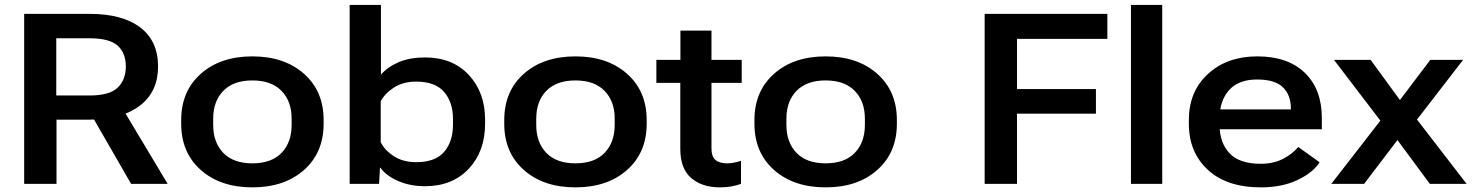

<svg xmlns="http://www.w3.org/2000/svg" viewBox="-20 -769 6155 803"><path d="M81.1 0H216.3V-268.6H356.9Q491.2 -270 566.2 -328.1Q641.1 -386.2 641.1 -491.2Q641.1 -597.7 566.4 -654.3Q491.7 -710.9 356.9 -710.9H81.1ZM215.3 -369.6V-608.9H354.5Q438 -608.9 472.2 -578.1Q506.3 -547.4 506.3 -490.2Q505.9 -435.1 471.9 -402.3Q438 -369.6 354.5 -369.6ZM528.3 0H681.2L478.5 -338.4L339.4 -328.1Z M737.8 -251.5Q737.8 -130.9 819.8 -58.1Q901.9 14.6 1035.6 14.6Q1169.4 14.6 1251.5 -58.1Q1333.5 -130.9 1333.5 -251.5V-267.1Q1333.5 -387.7 1251.5 -460.4Q1169.4 -533.2 1035.6 -533.2Q901.9 -533.2 819.8 -460.4Q737.8 -387.7 737.8 -267.1ZM871.6 -272.5Q871.6 -345.7 914.1 -389.2Q956.5 -432.6 1035.6 -432.6Q1114.7 -432.6 1157.2 -389.2Q1199.7 -345.7 1199.7 -272.5V-246.6Q1199.7 -173.3 1157.5 -129.6Q1115.2 -85.9 1035.6 -85.9Q956.1 -85.9 913.8 -129.6Q871.6 -173.3 871.6 -246.6Z M1442.4 0H1565.4L1569.3 -67.9H1570.8Q1593.8 -34.7 1644 -12.5Q1694.3 9.8 1757.3 9.8Q1872.1 9.8 1940.4 -63.2Q2008.8 -136.2 2008.8 -252V-267.6Q2008.8 -382.3 1940.7 -455.6Q1872.6 -528.8 1757.3 -528.8Q1694.8 -528.8 1648.7 -509.5Q1602.5 -490.2 1573.2 -457V-748.5H1442.4ZM1572.3 -174.3V-344.7Q1587.9 -377 1626.7 -402.3Q1665.5 -427.7 1720.7 -427.7Q1800.3 -427.7 1837.4 -384.5Q1874.5 -341.3 1874.5 -271.5V-247.1Q1874.5 -176.8 1837.4 -133.8Q1800.3 -90.8 1721.2 -90.8Q1665.5 -90.8 1627.2 -115.7Q1588.9 -140.6 1572.3 -174.3Z M2088.9 -251.5Q2088.9 -130.9 2170.9 -58.1Q2252.9 14.6 2386.7 14.6Q2520.5 14.6 2602.5 -58.1Q2684.6 -130.9 2684.6 -251.5V-267.1Q2684.6 -387.7 2602.5 -460.4Q2520.5 -533.2 2386.7 -533.2Q2252.9 -533.2 2170.9 -460.4Q2088.9 -387.7 2088.9 -267.1ZM2222.7 -272.5Q2222.7 -345.7 2265.1 -389.2Q2307.6 -432.6 2386.7 -432.6Q2465.8 -432.6 2508.3 -389.2Q2550.8 -345.7 2550.8 -272.5V-246.6Q2550.8 -173.3 2508.5 -129.6Q2466.3 -85.9 2386.7 -85.9Q2307.1 -85.9 2264.9 -129.6Q2222.7 -173.3 2222.7 -246.6Z M2725.1 -422.4H3082V-518.6H2725.1ZM2825.2 -146.5Q2825.2 -63.5 2870.8 -24.4Q2916.5 14.6 2990.7 14.6Q3018.6 14.6 3042.2 10Q3065.9 5.4 3079.1 -0.5V-96.2Q3064.9 -91.8 3050.5 -88.9Q3036.1 -85.9 3021 -85.9Q2988.8 -85.9 2972.2 -100.1Q2955.6 -114.3 2955.6 -148.9V-641.1H2825.7V-481.4L2825.2 -466.8Z M3135.3 -251.5Q3135.3 -130.9 3217.3 -58.1Q3299.3 14.6 3433.1 14.6Q3566.9 14.6 3648.9 -58.1Q3731 -130.9 3731 -251.5V-267.1Q3731 -387.7 3648.9 -460.4Q3566.9 -533.2 3433.1 -533.2Q3299.3 -533.2 3217.3 -460.4Q3135.3 -387.7 3135.3 -267.1ZM3269 -272.5Q3269 -345.7 3311.5 -389.2Q3354 -432.6 3433.1 -432.6Q3512.2 -432.6 3554.7 -389.2Q3597.2 -345.7 3597.2 -272.5V-246.6Q3597.2 -173.3 3554.9 -129.6Q3512.7 -85.9 3433.1 -85.9Q3353.5 -85.9 3311.3 -129.6Q3269 -173.3 3269 -246.6Z M4098.1 0H4233.4V-293.5H4563.5V-396.5H4233.4V-606.4H4611.3V-710.9H4098.1Z M4710 0H4840.8V-748.5H4710Z M4952.1 -251.5Q4952.1 -132.3 5031.5 -58.8Q5110.8 14.6 5253.4 14.6Q5342.3 14.6 5407 -16.4Q5471.7 -47.4 5499 -90.3L5409.7 -154.3Q5384.3 -124 5344.7 -104Q5305.2 -84 5252 -84Q5163.6 -84 5122.1 -128.2Q5080.6 -172.4 5080.6 -246.6V-272.5Q5080.6 -347.2 5120.1 -391.8Q5159.7 -436.5 5237.3 -436.5Q5312.5 -436.5 5345.7 -403.8Q5378.9 -371.1 5378.9 -315.4V-311.5H5036.6V-228.5H5508.3V-275.9Q5508.3 -395.5 5437.3 -464.4Q5366.2 -533.2 5238.8 -533.2Q5111.8 -533.2 5032 -459.7Q4952.1 -386.2 4952.1 -267.1Z M5547.9 0H5685.1L5862.3 -232.9H5878.4L6099.1 -518.6H5961.9L5792 -293.9H5775.9ZM5559.1 -518.6 5776.9 -233.4H5787.6L5960 0H6113.8L5886.7 -294.4H5876L5712.4 -518.6Z"/></svg>

Font: Roboto Flex
Style: wght 600 wdth 140 opsz 13.0 GRAD 0.00 slnt 0.00 XTRA 468 XOPQ 96 YOPQ 79 YTLC 514 YTUC 712 YTAS 750 YTDE -203.00 YTFI 738
Weight: 600
Width: 8
Designer: Berlow after Robertson
Foundry: Google
Version: Version 3.100